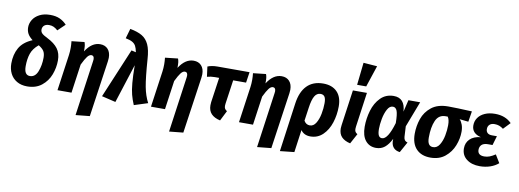

<svg xmlns="http://www.w3.org/2000/svg" viewBox="-75 -1303 5393 1996"><g transform="rotate(10 2621.5 -305.5)"><path d="M510 -685 434 -612Q411 -633 389.5 -642.5Q368 -652 342 -652Q307 -652 289 -635Q271 -618 271 -592Q271 -569 286.5 -553Q302 -537 347 -515Q423 -477 459 -428.5Q495 -380 495 -305Q495 -228 467 -154.5Q439 -81 378 -32.5Q317 16 225 16Q162 16 116 -11Q70 -38 46.5 -85Q23 -132 23 -191Q23 -285 62.5 -355.5Q102 -426 199 -467Q161 -496 145.5 -525.5Q130 -555 130 -592Q130 -633 153 -671Q176 -709 222.5 -733.5Q269 -758 335 -758Q394 -758 436 -739Q478 -720 510 -685ZM175 -189Q175 -95 235 -95Q291 -95 317 -161Q343 -227 343 -307Q343 -351 327 -376.5Q311 -402 271 -426Q214 -379 194.5 -322Q175 -265 175 -189Z M856 -361Q858 -377 858 -381Q858 -420 829 -420Q807 -420 786 -393Q765 -366 735 -304L692 0H544L598 -381Q603 -417 603 -458Q603 -489 599 -527L734 -542Q741 -524 743.5 -502.5Q746 -481 745 -445Q811 -548 899 -548Q951 -548 981 -515Q1011 -482 1011 -424Q1011 -407 1008 -387L922 207L774 222Z M1410 -481Q1424 -285 1441.5 -193Q1459 -101 1496 -31L1352 15Q1329 -40 1316.5 -88Q1304 -136 1297.5 -207.5Q1291 -279 1290 -395L1158 16L1011 -19L1230 -541L1278 -530Q1270 -572 1257.5 -595Q1245 -618 1220 -632Q1195 -646 1149 -655L1179 -759Q1259 -744 1306 -716Q1353 -688 1378.5 -633Q1404 -578 1410 -481Z M1843 -361Q1845 -377 1845 -381Q1845 -420 1816 -420Q1794 -420 1773 -393Q1752 -366 1722 -304L1679 0H1531L1585 -381Q1590 -417 1590 -458Q1590 -489 1586 -527L1721 -542Q1728 -524 1730.5 -502.5Q1733 -481 1732 -445Q1798 -548 1886 -548Q1938 -548 1968 -515Q1998 -482 1998 -424Q1998 -407 1995 -387L1909 207L1761 222Z M2289 -167Q2287 -149 2287 -143Q2287 -124 2294 -112.5Q2301 -101 2317 -91L2263 16Q2201 2 2169 -31.5Q2137 -65 2137 -122Q2137 -143 2139 -155L2177 -418H2132Q2089 -418 2050 -407L2036 -513Q2080 -531 2140 -531H2478L2461 -418H2325Z M2772 -361Q2774 -377 2774 -381Q2774 -420 2745 -420Q2723 -420 2702 -393Q2681 -366 2651 -304L2608 0H2460L2514 -381Q2519 -417 2519 -458Q2519 -489 2515 -527L2650 -542Q2657 -524 2659.5 -502.5Q2662 -481 2661 -445Q2727 -548 2815 -548Q2867 -548 2897 -515Q2927 -482 2927 -424Q2927 -407 2924 -387L2838 207L2690 222Z M3453 -341Q3453 -251 3426.5 -169Q3400 -87 3346 -35Q3292 17 3215 17Q3148 17 3114 -32L3081 206L2931 222L3002 -291Q3019 -417 3082.5 -482.5Q3146 -548 3254 -548Q3348 -548 3400.5 -494.5Q3453 -441 3453 -341ZM3302 -349Q3302 -397 3288 -417Q3274 -437 3245 -437Q3206 -437 3183 -398.5Q3160 -360 3148 -274L3128 -134Q3150 -95 3190 -95Q3229 -95 3254 -135.5Q3279 -176 3290.5 -235Q3302 -294 3302 -349Z M3666 -167Q3664 -147 3664 -142Q3664 -123 3671 -111.5Q3678 -100 3694 -91L3636 16Q3575 2 3544 -31Q3513 -64 3513 -121Q3513 -137 3516 -155L3569 -531H3717ZM3628 -833 3773 -822 3698 -596H3602Z M4125 -405 4155 -531H4279L4175 -259L4181 -148Q4183 -125 4193 -113Q4203 -101 4222 -96L4160 16Q4119 11 4095.5 -13Q4072 -37 4069 -79V-108Q4038 -46 4000 -15Q3962 16 3908 16Q3838 16 3796.5 -35Q3755 -86 3755 -181Q3755 -268 3780 -352.5Q3805 -437 3860 -492.5Q3915 -548 3998 -548Q4117 -548 4125 -405ZM3905 -185Q3905 -137 3916.5 -115.5Q3928 -94 3952 -94Q4014 -94 4067 -274Q4066 -367 4052.5 -402Q4039 -437 4008 -437Q3974 -437 3950.5 -393.5Q3927 -350 3916 -290.5Q3905 -231 3905 -185Z M4280 -199Q4280 -281 4306.5 -358Q4333 -435 4398.5 -487Q4464 -539 4575 -539Q4657 -539 4825 -531L4807 -419L4714 -429Q4732 -410 4744 -378Q4756 -346 4756 -304Q4756 -231 4727 -157Q4698 -83 4636.5 -33Q4575 17 4483 17Q4387 17 4333.5 -39Q4280 -95 4280 -199ZM4607 -347Q4607 -406 4587 -434H4564Q4492 -434 4461.5 -365Q4431 -296 4431 -186Q4431 -139 4446 -117Q4461 -95 4491 -95Q4533 -95 4559 -137Q4585 -179 4596 -237Q4607 -295 4607 -347Z M4810 -139Q4810 -198 4849.5 -237Q4889 -276 4963 -283Q4865 -307 4865 -391Q4865 -436 4889.5 -471.5Q4914 -507 4960 -527.5Q5006 -548 5068 -548Q5177 -548 5243 -481L5174 -409Q5152 -426 5130 -434Q5108 -442 5081 -442Q5047 -442 5028.5 -424.5Q5010 -407 5010 -378Q5010 -352 5026 -337Q5042 -322 5074 -322H5126L5097 -224H5051Q5005 -224 4983.5 -204Q4962 -184 4962 -150Q4962 -122 4979.5 -107Q4997 -92 5032 -92Q5061 -92 5087.5 -102Q5114 -112 5148 -134L5199 -50Q5162 -18 5111.5 -1Q5061 16 5003 16Q4917 16 4863.5 -25.5Q4810 -67 4810 -139Z"/></g></svg>

Font: Fira Sans Condensed
Style: Bold Italic
Weight: 700
Width: 3
Italic angle: -8°
Designer: Carrois Corporate & Edenspiekermann AG
Foundry: Carrois Corporate GbR & Edenspiekermann AG
Version: Version 4.203